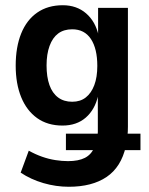

<svg xmlns="http://www.w3.org/2000/svg" viewBox="-20 -524 569 734"><path d="M243 190Q194 190 146 176Q98 162 59 136L90 52Q115 66 140.5 75Q166 84 191.5 88Q217 92 240 92Q280 92 304.5 79.5Q329 67 341 39L339 50H232V-13H365L352 -5Q354 -13 354 -19.5Q354 -26 354 -35V-158H355Q343 -105 308 -74.5Q273 -44 219 -44Q162 -44 122 -72.5Q82 -101 61 -152.5Q40 -204 40 -273Q40 -344 61 -396Q82 -448 122.5 -476Q163 -504 220 -504Q273 -504 309 -473Q345 -442 357 -388L355 -392V-494H469V-40Q469 -21 467.5 -7Q466 7 464 17L450 -13H517V50H441L461 36Q443 115 387.5 152.5Q332 190 243 190ZM256 -135Q287 -135 308 -151.5Q329 -168 340.5 -198.5Q352 -229 352 -272Q352 -338 327.5 -375Q303 -412 256 -412Q224 -412 202.5 -396Q181 -380 169.5 -348.5Q158 -317 158 -274Q158 -230 169 -199Q180 -168 202 -151.5Q224 -135 256 -135Z"/></svg>

Font: Nunito Sans 10pt Condensed
Style: Bold
Weight: 700
Width: 3
Designer: Vernon Adams
Foundry: Vernon Adams
Version: Version 3.101;gftools[0.9.27]